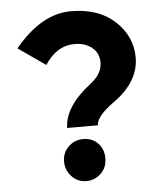

<svg xmlns="http://www.w3.org/2000/svg" viewBox="-53 -794 729 852"><g transform="rotate(-5 311.0 -368.5)"><path d="M232.4 -18.6Q206.1 -46.4 206.1 -85.2Q206.1 -124 233.2 -150.6Q260.3 -177.2 299.3 -177.2Q339.4 -177.2 364.7 -150.9Q390.1 -124.5 390.1 -84.5Q390.1 -43.9 363.8 -17.6Q336.4 9.8 297.4 9.8Q258.3 9.8 232.4 -18.6ZM293.9 -747.1Q417.5 -747.1 490.2 -679.7Q563 -611.8 563 -517.6Q563 -410.2 449.7 -329.1Q370.1 -272.5 369.6 -232.4H232.9Q234.4 -327.1 353 -418.5Q405.8 -459 405.8 -508.8Q405.8 -550.3 376.5 -574.7Q345.7 -600.6 298.3 -600.6Q217.8 -600.6 165 -519L43.9 -603.5Q162.6 -747.1 293.9 -747.1Z"/></g></svg>

Font: New Shape
Style: Bold
Weight: 700
Designer: Wojciech Kalinowski "wmk69" (wmk69@o2.pl)
Foundry: Wojciech Kalinowski "wmk69" (wmk69@o2.pl)
Version: Version 2.1.1; 2021-05-14